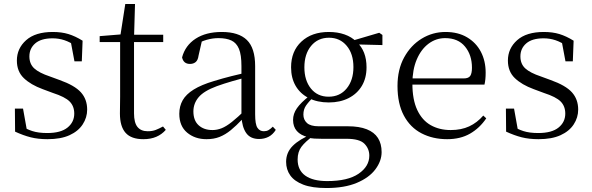

<svg xmlns="http://www.w3.org/2000/svg" viewBox="-20 -687 2981 967"><path d="M219 14Q172 14 134.5 4.5Q97 -5 56 -24L55 -140H96L118 -17L84 -19V-55Q112 -37 142.5 -27Q173 -17 218 -17Q286 -17 320 -44.5Q354 -72 354 -115Q354 -152 331 -175.5Q308 -199 246 -219L195 -238Q135 -260 100 -293.5Q65 -327 65 -382Q65 -443 111.5 -484.5Q158 -526 246 -526Q290 -526 324.5 -515.5Q359 -505 396 -482L392 -378H355L334 -490L363 -486V-454Q333 -475 304.5 -484.5Q276 -494 245 -494Q187 -494 157.5 -468.5Q128 -443 128 -403Q128 -365 152.5 -342.5Q177 -320 231 -302L280 -284Q356 -257 387.5 -222Q419 -187 419 -135Q419 -95 396.5 -60.5Q374 -26 330 -6Q286 14 219 14Z M620 -475V-512H802V-475ZM702 14Q641 14 612.5 -18Q584 -50 584 -115Q584 -138 584.5 -156.5Q585 -175 585 -201V-475H482V-505L605 -515L585 -500L611 -667H660L655 -496V-485V-116Q655 -69 672.5 -47.5Q690 -26 724 -26Q747 -26 764 -32.5Q781 -39 801 -50L815 -33Q795 -10 767 2Q739 14 702 14Z M1020 14Q962 14 922.5 -19Q883 -52 883 -114Q883 -152 900 -182Q917 -212 955.5 -236Q994 -260 1058 -279Q1100 -292 1145.5 -303.5Q1191 -315 1231 -324V-300Q1191 -290 1149.5 -278Q1108 -266 1072 -253Q1007 -229 980.5 -197.5Q954 -166 954 -126Q954 -80 980.5 -56Q1007 -32 1050 -32Q1073 -32 1096 -41Q1119 -50 1148 -73Q1177 -96 1216 -134L1223 -88H1202Q1170 -54 1142.5 -31.5Q1115 -9 1086 2.5Q1057 14 1020 14ZM1285 13Q1241 13 1220 -17Q1199 -47 1196 -101V-105V-354Q1196 -411 1183.5 -441Q1171 -471 1145.5 -483Q1120 -495 1080 -495Q1051 -495 1021 -486.5Q991 -478 959 -459L998 -486L980 -407Q977 -384 965.5 -374.5Q954 -365 937 -365Q904 -365 897 -398Q913 -458 965 -492Q1017 -526 1097 -526Q1182 -526 1223.5 -485.5Q1265 -445 1265 -354V-111Q1265 -61 1276.5 -43.5Q1288 -26 1309 -26Q1322 -26 1332 -31.5Q1342 -37 1354 -49L1369 -33Q1354 -9 1332.5 2Q1311 13 1285 13Z M1624 260Q1552 260 1507.5 243Q1463 226 1442 196.5Q1421 167 1421 128Q1421 81 1454.5 47.5Q1488 14 1552 -12L1558 -3Q1517 27 1498 52.5Q1479 78 1479 116Q1479 170 1517.5 197.5Q1556 225 1628 225Q1732 225 1786 188Q1840 151 1840 97Q1840 62 1815.5 37Q1791 12 1725 12H1601Q1581 12 1564 11Q1547 10 1532 6V4Q1456 -15 1456 -83Q1456 -114 1475.5 -142Q1495 -170 1538 -204V-213L1562 -202Q1534 -174 1521 -155Q1508 -136 1508 -110Q1508 -84 1526 -67.5Q1544 -51 1585 -51H1732Q1789 -51 1827 -36Q1865 -21 1883.5 8Q1902 37 1902 79Q1902 124 1870.5 166Q1839 208 1777 234Q1715 260 1624 260ZM1636 -171Q1578 -171 1535 -193Q1492 -215 1469 -254.5Q1446 -294 1446 -348Q1446 -429 1498 -477.5Q1550 -526 1636 -526Q1680 -526 1715.5 -513.5Q1751 -501 1775 -477L1777 -475Q1826 -430 1826 -348Q1826 -294 1802.5 -254.5Q1779 -215 1736 -193Q1693 -171 1636 -171ZM1635 -200Q1692 -200 1726 -241.5Q1760 -283 1760 -349Q1760 -416 1726 -456.5Q1692 -497 1637 -497Q1581 -497 1547 -456Q1513 -415 1513 -348Q1513 -282 1546 -241Q1579 -200 1635 -200ZM1745 -464V-481H1751L1890 -522L1906 -511V-460Z M2232 14Q2160 14 2103 -15.5Q2046 -45 2014 -105Q1982 -165 1982 -254Q1982 -337 2015.5 -398Q2049 -459 2104 -492.5Q2159 -526 2224 -526Q2287 -526 2332.5 -499Q2378 -472 2402 -426Q2426 -380 2426 -321Q2426 -285 2420 -261H2016V-292H2315Q2340 -292 2348.5 -305Q2357 -318 2357 -346Q2357 -410 2322 -452.5Q2287 -495 2222 -495Q2176 -495 2138.5 -467Q2101 -439 2079 -387.5Q2057 -336 2057 -266Q2057 -185 2081.5 -133Q2106 -81 2149.5 -56.5Q2193 -32 2250 -32Q2303 -32 2343 -50.5Q2383 -69 2414 -105L2429 -91Q2396 -42 2347.5 -14Q2299 14 2232 14Z M2692 14Q2645 14 2607.5 4.5Q2570 -5 2529 -24L2528 -140H2569L2591 -17L2557 -19V-55Q2585 -37 2615.5 -27Q2646 -17 2691 -17Q2759 -17 2793 -44.5Q2827 -72 2827 -115Q2827 -152 2804 -175.5Q2781 -199 2719 -219L2668 -238Q2608 -260 2573 -293.5Q2538 -327 2538 -382Q2538 -443 2584.5 -484.5Q2631 -526 2719 -526Q2763 -526 2797.5 -515.5Q2832 -505 2869 -482L2865 -378H2828L2807 -490L2836 -486V-454Q2806 -475 2777.5 -484.5Q2749 -494 2718 -494Q2660 -494 2630.5 -468.5Q2601 -443 2601 -403Q2601 -365 2625.5 -342.5Q2650 -320 2704 -302L2753 -284Q2829 -257 2860.5 -222Q2892 -187 2892 -135Q2892 -95 2869.5 -60.5Q2847 -26 2803 -6Q2759 14 2692 14Z"/></svg>

Font: Noto Serif SC ExtraLight Light
Style: Regular
Weight: 300
Version: Version 2.002-H1;hotconv 1.1.0;makeotfexe 2.6.0